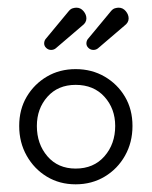

<svg xmlns="http://www.w3.org/2000/svg" viewBox="-20 -470 395 500"><path d="M177 10Q135 10 102 -10Q69 -30 49.5 -64.5Q30 -99 30 -142Q30 -185 49.5 -218Q69 -251 102 -270.5Q135 -290 177 -290Q219 -290 252.5 -270.5Q286 -251 305.5 -218Q325 -185 325 -142Q325 -99 305.5 -64.5Q286 -30 252.5 -10Q219 10 177 10ZM177 -31Q224 -31 252 -63Q280 -95 280 -142Q280 -187 252 -218Q224 -249 177 -249Q131 -249 103.5 -218Q76 -187 76 -142Q76 -95 103.5 -63Q131 -31 177 -31ZM101 -371 159 -441Q164 -447 169.5 -448.5Q175 -450 179 -450Q190 -450 197.5 -441Q205 -432 205 -422Q205 -411 194 -403L125 -344Q120 -340 113 -340Q106 -340 100.5 -345Q95 -350 95 -357Q95 -365 101 -371ZM211 -371 269 -441Q274 -447 279.5 -448.5Q285 -450 289 -450Q300 -450 307.5 -441Q315 -432 315 -422Q315 -411 304 -403L235 -344Q230 -340 223 -340Q216 -340 210.5 -345Q205 -350 205 -357Q205 -365 211 -371Z"/></svg>

Font: Dongle Light
Style: Regular
Weight: 300
Designer: Yanghee Ryu
Foundry: Yanghee Ryu
Version: Version 2.000